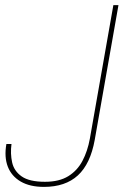

<svg xmlns="http://www.w3.org/2000/svg" viewBox="-20 -720 484 752"><path d="M152 12Q97 12 61 -9Q25 -30 10.5 -67.5Q-4 -105 5 -156H25Q20 -118 27.5 -84Q35 -50 65 -29Q95 -8 156 -8Q212 -8 247.5 -30Q283 -52 303 -90Q323 -128 332 -177L424 -700H444L351 -172Q334 -78 285 -33Q236 12 152 12Z"/></svg>

Font: DM Sans 10pt Thin
Style: Italic
Weight: 250
Italic angle: -10°
Version: Version 4.004;gftools[0.9.30]